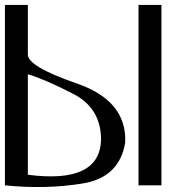

<svg xmlns="http://www.w3.org/2000/svg" viewBox="-20 -752 772 779"><path d="M93 -732H0V0C110 11.3 215 8.8 315 -7.5C415 -23.8 472.7 -79.3 488 -174C492.7 -286.7 427.5 -366.3 292.5 -413C157.5 -459.7 91 -499.3 93 -532ZM93 -43V-451C141 -436.3 202.5 -409.7 277.5 -371C352.5 -332.3 390 -270.3 390 -185C386.7 -65 287.7 -17.7 93 -43ZM542 -732V0H635V-732Z"/></svg>

Font: Neocyr
Style: Regular
Weight: 400
Designer: Viktar Palstsiuk <vipals@gmail.com>
Version: 1.00